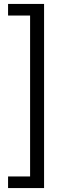

<svg xmlns="http://www.w3.org/2000/svg" viewBox="-20 -762 358 976"><path d="M204 194H21V135H133V-683H21V-742H204Z"/></svg>

Font: mBank
Style: Regular
Weight: 400
Designer: Julieta Ulanovsky
Foundry: Julieta Ulanovsky
Version: Version 7.200;PS 007.200;hotconv 1.0.88;makeotf.lib2.5.64775